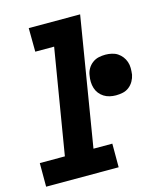

<svg xmlns="http://www.w3.org/2000/svg" viewBox="-126 -815 745 895"><g transform="rotate(-15 247.0 -367.5)"><path d="M-15 0V-114H106L190 -621H99L98 -735H346L244 -114H335V0ZM410 -327Q395 -327 380 -330.5Q365 -334 352.5 -342Q340 -350 331 -361.5Q322 -373 317.5 -387.5Q313 -402 312.5 -417.5Q312 -433 315 -449Q317 -465 325.5 -480Q334 -495 348 -505.5Q362 -516 378 -519.5Q394 -523 411 -523Q426 -523 441.5 -519.5Q457 -516 469 -508Q481 -500 490 -488.5Q499 -477 504 -462.5Q509 -448 509 -432.5Q509 -417 507 -401Q504 -385 495.5 -370Q487 -355 473.5 -344.5Q460 -334 443.5 -330.5Q427 -327 410 -327Z"/></g></svg>

Font: Iosevka Heavy Oblique
Style: Regular
Weight: 900
Italic angle: -9°
Monospace: yes
Designer: Belleve Invis
Foundry: Belleve Invis
Version: Version 32.5.0; ttfautohint (v1.8.4)